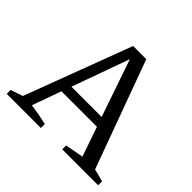

<svg xmlns="http://www.w3.org/2000/svg" viewBox="-155 -829 1010 1010"><g transform="rotate(45 350.0 -324.0)"><path d="M620 -47Q638 -43 655.5 -38.5Q673 -34 690 -29V0H423V-29L525 -48L468 -213H204L146 -51Q176 -47 205.5 -41.5Q235 -36 264 -29V0H10V-29L78 -52L302 -648H400ZM224 -267H449L339 -587Z"/></g></svg>

Font: Piazzolla SC
Style: Regular
Weight: 400
Designer: Juan Pablo del Peral
Foundry: Huerta Tipografica
Version: Version 1.330